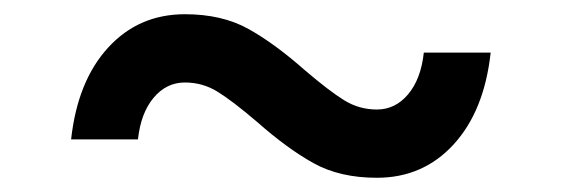

<svg xmlns="http://www.w3.org/2000/svg" viewBox="-20 -485 790 270"><path d="M341 -314Q307 -343 286 -356Q265 -369 240 -369Q214 -369 196 -347.5Q178 -326 174 -289H80Q89 -371 132 -418Q175 -465 240 -465Q292 -465 329 -444.5Q366 -424 409 -386Q443 -357 464 -344Q485 -331 510 -331Q536 -331 554 -352.5Q572 -374 576 -411H670Q661 -329 618 -282Q575 -235 510 -235Q458 -235 421 -255.5Q384 -276 341 -314Z"/></svg>

Font: Martian Mono sWd Rg
Style: Regular
Weight: 400
Width: 6
Monospace: yes
Designer: Roman Shamin
Foundry: Evil Martians
Version: Version 1.000